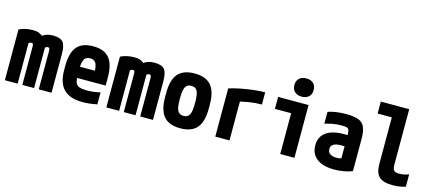

<svg xmlns="http://www.w3.org/2000/svg" viewBox="-56 -1289 4112 1828"><g transform="rotate(15 2000.0 -375.0)"><path d="M20 0V-500Q49 -515 83 -522.5Q117 -530 157 -530Q190 -530 209.5 -523.5Q229 -517 250 -500Q276 -517 299 -523.5Q322 -530 355 -530Q426 -530 453 -497.5Q480 -465 480 -380V0H354V-382Q354 -392 352 -398Q350 -404 345.5 -407Q341 -410 333 -410Q326 -410 319.5 -407Q313 -404 308 -399V0H192V-382Q192 -392 190 -398Q188 -404 183.5 -407Q179 -410 171 -410Q157 -410 146 -399V0Z M788 10Q662 10 601 -51.5Q540 -113 540 -240V-280Q540 -409 590.5 -469.5Q641 -530 750 -530Q859 -530 909.5 -469.5Q960 -409 960 -280V-199H608V-309H850L826 -274Q826 -351 809 -381.5Q792 -412 751 -412Q710 -412 693 -381.5Q676 -351 676 -274V-246Q676 -188 685.5 -158.5Q695 -129 721.5 -118.5Q748 -108 800 -108Q829 -108 858 -111Q887 -114 930 -124V-6Q897 1 860 5.5Q823 10 788 10Z M1020 0V-500Q1049 -515 1083 -522.5Q1117 -530 1157 -530Q1190 -530 1209.5 -523.5Q1229 -517 1250 -500Q1276 -517 1299 -523.5Q1322 -530 1355 -530Q1426 -530 1453 -497.5Q1480 -465 1480 -380V0H1354V-382Q1354 -392 1352 -398Q1350 -404 1345.5 -407Q1341 -410 1333 -410Q1326 -410 1319.5 -407Q1313 -404 1308 -399V0H1192V-382Q1192 -392 1190 -398Q1188 -404 1183.5 -407Q1179 -410 1171 -410Q1157 -410 1146 -399V0Z M1750 10Q1639 10 1587 -50.5Q1535 -111 1535 -240V-280Q1535 -409 1587 -469.5Q1639 -530 1750 -530Q1861 -530 1913 -469.5Q1965 -409 1965 -280V-240Q1965 -111 1913 -50.5Q1861 10 1750 10ZM1750 -112Q1791 -112 1808 -143Q1825 -174 1825 -250V-270Q1825 -346 1808 -377Q1791 -408 1750 -408Q1709 -408 1692 -377Q1675 -346 1675 -270V-250Q1675 -174 1692 -143Q1709 -112 1750 -112Z M2094 -475Q2147.6 -492 2209.4 -504Q2271.2 -516 2331.9 -523Q2392.6 -530 2444 -530V-410Q2380 -410 2312.5 -399Q2245 -388 2199 -370L2234 -435V0H2094Z M2734 0V-402H2574V-520H2874V0ZM2789.5 -580Q2746 -580 2720 -604Q2694 -628 2694 -670Q2694 -712.4 2720.1 -736.2Q2746.2 -760 2789 -760Q2833 -760 2858.5 -736.2Q2884 -712.4 2884 -670Q2884 -628 2858.5 -604Q2833 -580 2789.5 -580Z M3267 10Q3156 10 3095.5 -36Q3035 -82 3035 -167Q3035 -251 3095.5 -295.5Q3156 -340 3271 -340H3376V-230H3273Q3173 -230 3173 -168Q3173 -137 3196 -120.5Q3219 -104 3261 -104Q3286 -104 3305.5 -110.5Q3325 -117 3343 -131L3307 -58V-336Q3307 -371 3302 -387.5Q3297 -404 3280.5 -409Q3264 -414 3230 -414Q3205 -414 3182 -412Q3159 -410 3131.5 -404.5Q3104 -399 3065 -388V-504Q3101 -517 3147 -523.5Q3193 -530 3245 -530Q3322 -530 3365.5 -513Q3409 -496 3427 -454.5Q3445 -413 3445 -340V-22Q3411 -7 3363 1.5Q3315 10 3267 10Z M3843 10Q3750 10 3710 -27.5Q3670 -65 3670 -153V-612H3530V-730H3810V-187Q3810 -143 3823.5 -127.5Q3837 -112 3877 -112Q3903 -112 3926.5 -117Q3950 -122 3970 -131V-9Q3939 1 3908 5.5Q3877 10 3843 10Z"/></g></svg>

Font: M PLUS 1 Code
Style: Regular
Weight: 400
Designer: Coji Morishita
Foundry: UNDERFOREST DESIGN
Version: Version 1.005